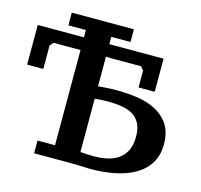

<svg xmlns="http://www.w3.org/2000/svg" viewBox="-106 -841 1009 964"><g transform="rotate(15 398.5 -359.0)"><path d="M102 -556 86 -538V-416H2V-622H242V-660H151V-726H474V-660H374V-622H656V-450H572V-538L556 -556H374V-403Q382 -404 412 -406Q442 -408 466 -408Q523 -408 577 -400.5Q631 -393 674.5 -370Q718 -347 743.5 -307.5Q769 -268 769 -207Q769 -148 743 -107Q717 -66 672 -40.5Q627 -15 568.5 -3.5Q510 8 448 8Q443 8 430.5 7.5Q418 7 402.5 6.5Q387 6 368.5 5.5Q350 5 332 5H151V-61H242V-556ZM441 -342Q414 -342 398 -340.5Q382 -339 374 -338V-61Q380 -60 405 -59Q430 -58 444 -58Q480 -58 512.5 -65Q545 -72 569.5 -88.5Q594 -105 609 -134Q624 -163 624 -208Q624 -248 611 -274Q598 -300 575 -315Q552 -330 518.5 -336Q485 -342 441 -342Z"/></g></svg>

Font: PT Serif Caption
Style: Semibold
Weight: 600
Designer: A.Korolkova, O.Umpeleva, V.Yefimov
Foundry: ParaType Ltd
Version: Version 1.00;May 2, 2020;FontCreator 12.0.0.2544 64-bit